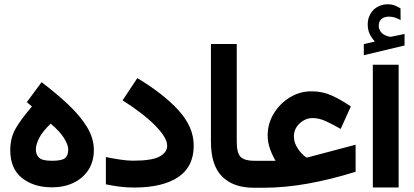

<svg xmlns="http://www.w3.org/2000/svg" viewBox="-20 -884 1950 904"><path d="M175.8 -497.1Q247.1 -442.9 302.7 -390.4Q358.4 -337.9 390.1 -285.2Q421.9 -232.4 421.9 -177.7Q421.9 -124 396.5 -84.5Q371.1 -44.9 326.4 -23.4Q281.7 -2 225.1 -2Q138.7 -2 83.5 -45.9Q28.3 -89.8 28.3 -177.7Q28.3 -235.8 54.9 -281Q81.5 -326.2 130.4 -382.3L106.4 -403.3ZM218.8 -301.8Q181.2 -266.1 165 -235.1Q148.9 -204.1 148.9 -180.2Q148.9 -155.8 164.1 -141.4Q179.2 -127 224.6 -127Q271.5 -127 286.4 -139.6Q301.3 -152.3 301.3 -180.7Q301.3 -201.2 282 -232.9Q262.7 -264.6 218.8 -301.8Z M478.5 -144.5Q509.3 -138.2 544.4 -132.8Q579.6 -127.4 605 -127.4Q696.3 -127.4 731.7 -147.2Q767.1 -167 767.1 -197.3Q767.1 -235.8 710.7 -293Q654.3 -350.1 557.1 -411.6L626.5 -516.1Q748.5 -443.4 820.3 -364.7Q892.1 -286.1 892.1 -198.7Q892.1 -98.6 818.6 -49.8Q745.1 -1 611.3 -1Q574.7 -1 541.7 -5.4Q508.8 -9.8 478.5 -16.1Z M1187.5 0H1175.3Q1079.1 0 1026.1 -52.5Q973.1 -105 973.1 -217.3V-676.8H1094.7V-216.8Q1094.7 -161.6 1114 -144.3Q1133.3 -127 1175.3 -127H1187.5Z M1240.2 -246.1Q1240.2 -301.8 1268.8 -349.1Q1297.4 -396.5 1344.5 -425.3Q1391.6 -454.1 1446.8 -454.1Q1499 -454.1 1543 -433.8Q1586.9 -413.6 1631.8 -382.8L1584 -276.9Q1551.3 -295.9 1517.3 -312Q1483.4 -328.1 1452.1 -328.1Q1418 -328.1 1390.9 -303Q1363.8 -277.8 1363.8 -242.2Q1363.8 -218.3 1374.8 -197.5Q1385.7 -176.8 1399.7 -162.1Q1413.6 -147.5 1423.3 -142.1Q1426.3 -142.1 1431.2 -143.6L1654.3 -202.6V-75.2Q1536.6 -38.6 1428.5 -19.3Q1320.3 0 1219.2 0H1168V-127H1277.3Q1262.2 -152.3 1251.2 -183.3Q1240.2 -214.4 1240.2 -246.1Z M1745.1 -688.5Q1730.5 -704.1 1720.9 -723.4Q1711.4 -742.7 1711.4 -768.6Q1711.4 -787.6 1716.8 -802.7Q1722.2 -817.9 1731.4 -829.6Q1744.6 -846.2 1764.2 -855Q1783.7 -863.8 1804.2 -863.8Q1825.2 -863.8 1838.4 -858.4Q1851.6 -853 1865.7 -844.7L1866.2 -789.6Q1851.6 -797.4 1838.9 -801.5Q1826.2 -805.7 1811 -805.7Q1802.2 -805.7 1792.5 -803.2Q1782.7 -800.8 1775.4 -793.9Q1763.2 -782.7 1763.2 -762.2Q1763.2 -747.1 1773.4 -733.4Q1783.7 -719.7 1807.1 -712.9Q1809.6 -712.4 1812 -711.7Q1814.5 -710.9 1816.9 -710.9Q1819.3 -710.9 1821.3 -710.9L1884.8 -724.1V-669.9L1692.9 -624V-676.3ZM1735.4 -579.1H1856.9V-1.4H1735.4Z"/></svg>

Font: Vazir FD-WOL-UI
Style: Bold-FD-WOL-UI
Weight: 700
Designer: Saber Rastikerdar
Foundry: Saber Rastikerdar
Version: Version 30.0.0